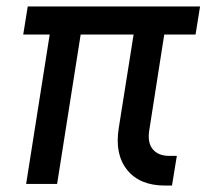

<svg xmlns="http://www.w3.org/2000/svg" viewBox="-20 -570 640 595"><path d="M491 5Q413 5 374 -43.5Q335 -92 348 -173L394 -463H230L157 0H61L134 -463H52L66 -550H600L586 -463H489L443 -169Q436 -129 453 -108Q470 -87 504 -87H528L513 5Z"/></svg>

Font: JetBrains Mono NL Medium
Style: Italic
Weight: 500
Italic angle: -9°
Monospace: yes
Designer: Philipp Nurullin, Konstantin Bulenkov
Foundry: JetBrains
Version: Version 2.305; ttfautohint (v1.8.4.7-5d5b)